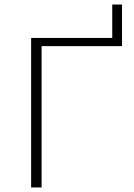

<svg xmlns="http://www.w3.org/2000/svg" viewBox="-20 -825 588 845"><path d="M517 -805V-622H163V0H117V-658H474V-805Z"/></svg>

Font: Ysabeau Light
Style: Regular
Weight: 300
Designer: Christian Thalmann (Catharsis Fonts)
Version: Version 0.003